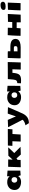

<svg xmlns="http://www.w3.org/2000/svg" viewBox="3152 -3976 1148 7492"><g transform="rotate(-90 3726.0 -230.0)"><path d="M149.4 -449.2Q235.4 -522.5 358.9 -522.5Q444.3 -522.5 498.5 -501Q552.7 -479.5 594.2 -423.8L595.2 -527.8L815.9 -509.3L814.5 -11.7L630.9 2L601.1 -94.2Q570.3 -44.4 511.2 -13.2Q452.1 18.1 380.9 18.1Q309.6 18.1 256.3 3.2Q203.1 -11.7 158 -41Q112.8 -70.3 85.4 -120.1Q58.1 -169.9 58.1 -236.1Q58.1 -302.2 82.8 -358.2Q107.4 -414.1 149.4 -449.2ZM372.6 -321.5Q344.2 -288.6 344.2 -242.9Q344.2 -197.3 372.1 -163.8Q399.9 -130.4 451.7 -130.4Q503.4 -130.4 532 -159.9Q560.5 -189.5 560.5 -241.2Q560.5 -293 531.7 -323.7Q502.9 -354.5 451.9 -354.5Q400.9 -354.5 372.6 -321.5Z M1442.4 8.8 1289.6 -161.6 1233.4 -117.7 1231 1 946.3 5.4 963.4 -485.8H1046.9L1250.5 -483.4L1243.2 -311.5L1394 -477.5L1663.6 -482.9Q1684.6 -482.9 1722.7 -481.9L1558.6 -307.6L1499.5 -248.5Q1590.3 -151.9 1743.2 -3.4Z M2223.1 1.5 1948.2 3.9 1960.4 -320.3H1780.8L1791 -479V-491.7L1796.4 -496.6L2427.2 -499.5L2438.5 -494.6L2426.3 -317.9H2242.7Z M2798.8 70.3 2757.8 -3.4Q2716.8 -77.1 2618.7 -272.9Q2520.5 -468.8 2508.8 -488.3L2793.9 -500.5L2931.2 -182.6Q2940.4 -207.5 2982.7 -337.4Q3024.9 -467.3 3038.1 -500Q3055.7 -501.5 3070.8 -501.5Q3070.8 -501.5 3291 -493.2Q3239.7 -370.1 3145 -153.3Q3049.8 64.5 3035.6 91.8Q2999 163.1 2951.2 213.9Q2847.7 324.2 2666.5 324.2L2582 187.5Q2611.3 187.5 2668.9 165Q2779.8 121.1 2798.8 70.3Z M3457 -449.2Q3543 -522.5 3666.5 -522.5Q3752 -522.5 3806.2 -501Q3860.4 -479.5 3901.9 -423.8L3902.8 -527.8L4123.5 -509.3L4122.1 -11.7L3938.5 2L3908.7 -94.2Q3877.9 -44.4 3818.8 -13.2Q3759.8 18.1 3688.5 18.1Q3617.2 18.1 3564 3.2Q3510.7 -11.7 3465.6 -41Q3420.4 -70.3 3393.1 -120.1Q3365.7 -169.9 3365.7 -236.1Q3365.7 -302.2 3390.4 -358.2Q3415 -414.1 3457 -449.2ZM3680.2 -321.5Q3651.9 -288.6 3651.9 -242.9Q3651.9 -197.3 3679.7 -163.8Q3707.5 -130.4 3759.3 -130.4Q3811 -130.4 3839.6 -159.9Q3868.2 -189.5 3868.2 -241.2Q3868.2 -293 3839.4 -323.7Q3810.5 -354.5 3759.5 -354.5Q3708.5 -354.5 3680.2 -321.5Z M4334 18.1Q4293.9 18.1 4221.7 13.7L4228 -130.4Q4259.3 -130.4 4280.3 -135.5Q4301.3 -140.6 4320.3 -156.2Q4357.4 -186.5 4366.2 -280.3L4385.7 -493.7L4391.1 -498.5L4793 -499.5L5050.8 -502.4L5043.9 -244.1L5034.7 6.3L4885.7 4.4L4757.3 5.4L4768.6 -318.8H4630.4L4622.6 -241.7Q4604 -88.9 4541 -35.4Q4478 18.1 4334 18.1Z M5550.3 -122.1Q5610.4 -122.1 5631.8 -130.4Q5653.3 -138.7 5662.6 -155.5Q5671.9 -172.4 5671.9 -190.2Q5671.9 -208 5670.4 -217.3Q5668.9 -226.6 5666 -232.4Q5663.1 -238.3 5661.1 -242.7Q5659.2 -247.1 5653.1 -250.5Q5647 -253.9 5644 -256.1Q5641.1 -258.3 5632.1 -259.5Q5623 -260.7 5619.1 -261.7Q5615.2 -262.7 5603.5 -263.2H5469.2L5467.3 -123ZM5625.5 2.4 5227.1 1Q5207.5 1 5194.8 -8.8Q5194.8 -45.9 5195.3 -66.9L5209 -458.5L5211.9 -501.5L5407.2 -502.4Q5448.2 -502.4 5472.7 -497.1V-449.7L5471.7 -399.4H5643.1Q5815.9 -399.4 5890.1 -340.3Q5953.6 -290 5953.6 -194.8Q5953.6 -72.3 5819.8 -25.4Q5741.2 2 5625.5 2.4Z M6078.6 -143.1 6087.4 -334 6100.6 -502.9 6391.1 -499 6382.8 -326.2H6611.3L6620.1 -493.7H6689.9L6926.8 -499.5L6900.4 2L6599.6 5.9L6601.6 -153.3H6378.9L6367.7 0L6074.7 -1Q6074.7 -47.4 6078.6 -143.1Z M7350.6 -0.5Q7142.1 2.4 7067.4 -2Q7067.4 -31.2 7076.7 -239.3Q7085.9 -447.3 7090.8 -493.2Q7209.5 -501 7278.6 -501Q7347.7 -501 7371.1 -499.5ZM7288.6 -783.7Q7347.7 -783.7 7375.7 -755.6Q7403.8 -727.5 7403.8 -688Q7403.8 -648.4 7372.1 -624Q7321.8 -585 7225.6 -585Q7129.4 -585 7106.7 -608.4Q7084 -631.8 7084 -668.9Q7083.5 -706.1 7110.8 -732.9Q7162.6 -783.7 7288.6 -783.7Z"/></g></svg>

Font: Seymour One
Style: Book
Weight: 400
Designer: vernon adams
Foundry: vernon adams
Version: Version 1.000; ttfautohint (v0.93) -l 8 -r 50 -G 200 -x 0 -w